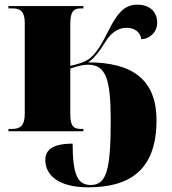

<svg xmlns="http://www.w3.org/2000/svg" viewBox="-20 -562 735 822"><path d="M357 240C530 240 650 171 650 -47C650 -226 541 -295 357 -295C379 -309 402 -335 432 -384C456 -423 487 -443 522 -443C557 -443 581 -424 585 -394C623 -396 653 -425 653 -466C653 -505 627 -542 568 -542C520 -542 487 -517 443 -428C416 -374 395 -339 370 -317C346 -295 314 -288 281 -280V-459C281 -512 294 -526 325 -526H337V-536H16V-526H34C69 -526 86 -511 86 -463V-76C86 -23 67 -10 30 -10H16V0H337V-10H325C291 -10 281 -28 281 -74V-269C315 -279 333 -285 357 -285C433 -285 454 -224 454 -48C454 163 437 230 369 230C313 230 291 188 291 53C196 53 174 86 174 123C174 188 231 240 357 240Z"/></svg>

Font: Noto Serif Display Black
Style: Regular
Weight: 900
Designer: Monotype Design Team
Foundry: Monotype Imaging Inc.
Version: Version 2.009